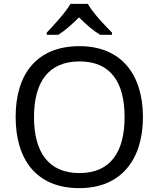

<svg xmlns="http://www.w3.org/2000/svg" viewBox="-20 -964 821 994"><path d="M435 -944H345C319 -899 259 -834 222 -795V-784H282C317 -806 353 -838 389 -874C425 -838 463 -805 498 -784H560V-795C522 -833 459 -899 435 -944ZM720 -358C720 -580 606 -725 392 -725C168 -725 61 -578 61 -359C61 -138 168 10 391 10C606 10 720 -137 720 -358ZM156 -358C156 -538 230 -646 392 -646C553 -646 625 -538 625 -358C625 -178 553 -68 391 -68C230 -68 156 -178 156 -358Z"/></svg>

Font: Noto Sans Mro
Style: Regular
Weight: 400
Designer: Monotype Design Team
Foundry: Monotype Imaging Inc.
Version: Version 2.001